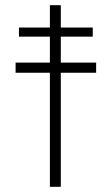

<svg xmlns="http://www.w3.org/2000/svg" viewBox="-20 -719 430 739"><path d="M350 -478V-439H214V0H172V-439H40V-478H172V-578H53V-613H172V-699H214V-613H337V-578H214V-478Z"/></svg>

Font: Turret Road Light
Style: Regular
Weight: 300
Designer: Noponies
Foundry: Noponies
Version: Version 1.001; ttfautohint (v1.8)